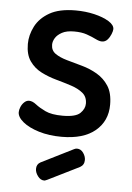

<svg xmlns="http://www.w3.org/2000/svg" viewBox="-50 -518 505 737"><g transform="rotate(5 203.0 -149.5)"><path d="M200 8Q151 8 112 -4Q73 -16 50.5 -34.5Q28 -53 28 -72Q28 -81 32.5 -92Q37 -103 45.5 -111Q54 -119 64 -119Q77 -119 91.5 -107.5Q106 -96 130 -84.5Q154 -73 197 -73Q247 -73 264.5 -90Q282 -107 282 -127Q282 -153 264.5 -167.5Q247 -182 219.5 -191Q192 -200 161 -208.5Q130 -217 102.5 -231Q75 -245 57.5 -270Q40 -295 40 -336Q40 -370 57 -403.5Q74 -437 111.5 -458.5Q149 -480 212 -480Q250 -480 284 -472Q318 -464 340 -450.5Q362 -437 362 -421Q362 -414 357 -401.5Q352 -389 343.5 -379.5Q335 -370 322 -370Q312 -370 297 -377.5Q282 -385 262 -392Q242 -399 213 -399Q184 -399 166.5 -389.5Q149 -380 141 -367Q133 -354 133 -341Q133 -319 150 -307Q167 -295 195 -287Q223 -279 254 -270.5Q285 -262 312.5 -246Q340 -230 357.5 -203Q375 -176 375 -131Q375 -68 329.5 -30Q284 8 200 8ZM148 181Q134 181 123.5 167Q113 153 113 139Q113 121 128 113L252 51Q258 48 263 48Q278 48 287.5 61.5Q297 75 297 89Q297 108 281 117L160 177Q157 178 154 179.5Q151 181 148 181Z"/></g></svg>

Font: Dosis ExtraLight SemiBold
Style: Regular
Weight: 600
Version: Version 3.001; ttfautohint (v1.8.2)